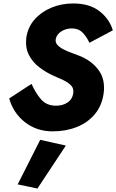

<svg xmlns="http://www.w3.org/2000/svg" viewBox="-20 -736 671 1108"><path d="M162 -252 33 -168Q57 -83 124.5 -30.5Q192 22 284 22Q360 22 423 -3Q486 -28 527 -77Q568 -126 578 -196Q589 -277 549 -331.5Q509 -386 438 -414Q416 -423 390.5 -432Q365 -441 343.5 -452.5Q322 -464 310 -478.5Q298 -493 302 -512Q308 -539 335 -555.5Q362 -572 394 -572Q433 -572 456.5 -548Q480 -524 496 -489L631 -561Q612 -626 554.5 -671Q497 -716 402 -716Q335 -716 277 -692Q219 -668 180 -624Q141 -580 132 -520Q125 -461 147 -418.5Q169 -376 207 -347.5Q245 -319 284 -301Q314 -288 343.5 -274.5Q373 -261 390.5 -242.5Q408 -224 402 -194Q396 -161 368.5 -143.5Q341 -126 304 -126Q249 -126 217.5 -162Q186 -198 162 -252ZM212 71 82 328 196 352 360 104Z"/></svg>

Font: Jost* 700 Bold Italic
Style: Bold Italic
Weight: 700
Italic angle: -10°
Version: Version 3.200; ttfautohint (v0.97) -l 8 -r 50 -G 200 -x 14 -